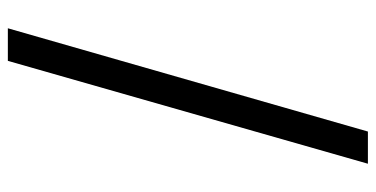

<svg xmlns="http://www.w3.org/2000/svg" viewBox="-254 -578 957 489"><g transform="rotate(90 224.5 -333.5)"><path d="M315 -792H397L135 125H52Z"/></g></svg>

Font: ltamil25
Style: Book
Weight: 400
Designer: Jelle Bosma - Monotype Design Team
Foundry: Monotype Imaging Inc.
Version: Version 2.003